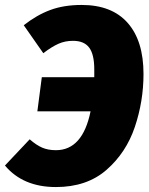

<svg xmlns="http://www.w3.org/2000/svg" viewBox="-50 -736 601 776"><path d="M530 -437Q530 -327 495 -223Q460 -119 380.5 -49.5Q301 20 176 20Q43 20 -30 -67L70 -173Q96 -150 120 -139.5Q144 -129 176 -129Q284 -129 316 -286H101L119 -424H331V-456Q331 -516 310.5 -543.5Q290 -571 245 -571Q213 -571 186 -559Q159 -547 125 -521L46 -634Q98 -675 153 -695.5Q208 -716 280 -716Q402 -716 466 -643.5Q530 -571 530 -437Z"/></svg>

Font: Fira Sans Black
Style: Italic
Weight: 900
Italic angle: -8°
Designer: Carrois Corporate & Edenspiekermann AG
Foundry: Carrois Corporate GbR & Edenspiekermann AG
Version: Version 4.203